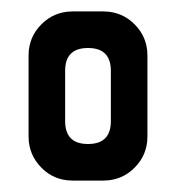

<svg xmlns="http://www.w3.org/2000/svg" viewBox="-20 -698 308 336"><path d="M53 -404Q75 -382 107 -382H161Q193 -382 215.5 -404.5Q238 -427 238 -459V-601Q238 -633 215.5 -655.5Q193 -678 161 -678H107Q75 -678 52.5 -655.5Q30 -633 30 -601V-459Q30 -427 53 -404ZM94 -486V-574Q94 -614 134 -614Q174 -614 174 -574V-486Q174 -446 134 -446Q94 -446 94 -486Z"/></svg>

Font: WDXL Lubrifont SC
Style: Regular
Weight: 400
Designer: [WDXL Lubrifont] Copyright 2020-2022 (c) NightFurySL2001, Skr-ZERO; [ZCOOL QingKe HuangYou] Copyright 2018-2022 (c) The 
Version: Version 2.001;hotconv 1.1.1;makeotfexe 2.6.0